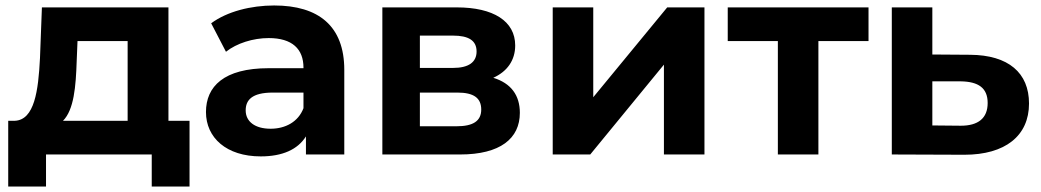

<svg xmlns="http://www.w3.org/2000/svg" viewBox="-20 -564 3800 701"><path d="M210 -123C250 -163 257 -248 260 -341L263 -414H446V-123ZM148 0H534V117H672V-123H595V-537H133L126 -352C120 -233 106 -126 34 -123H10V117H148Z M1088 -169C1069 -119 1022 -94 968 -94C911 -94 877 -120 877 -161C877 -198 899 -226 976 -226H1088ZM932 7C1011 7 1067 -18 1097 -66V0H1237V-309C1237 -469 1143 -544 981 -544C896 -544 809 -522 751 -479L805 -375C844 -406 904 -425 961 -425C1047 -425 1088 -385 1088 -317V-315H961C797 -315 732 -248 732 -155C732 -61 807 7 932 7Z M1650 -226C1710 -226 1737 -206 1737 -164C1737 -122 1707 -103 1647 -103H1513V-226ZM1634 -434C1691 -434 1720 -416 1720 -376C1720 -337 1691 -316 1634 -316H1513V-434ZM1660 0C1806 0 1878 -58 1878 -152C1878 -216 1846 -260 1781 -280C1832 -303 1861 -344 1861 -398C1861 -487 1781 -537 1648 -537H1376V0Z M2135 0 2404 -328V0H2552V-537H2416L2146 -209V-537H1998V0Z M2968 -414H3151V-537H2637V-414H2820V0H2968Z M3384 -267H3488C3552 -266 3586 -243 3586 -188C3586 -132 3551 -105 3488 -105L3384 -106ZM3384 -537H3236V0L3501 1C3650 1 3737 -68 3737 -186C3737 -298 3662 -363 3522 -364L3384 -365Z"/></svg>

Font: Montserrat-Alt1
Style: Bold
Weight: 700
Designer: Differentunic
Foundry: Differentunic
Version: Version 7.222